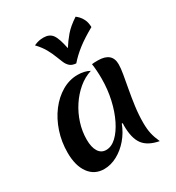

<svg xmlns="http://www.w3.org/2000/svg" viewBox="-209 -989 1053 1148"><g transform="rotate(-30 317.5 -415.0)"><path d="M410 -172Q390 -119 354.5 -77.5Q319 -36 274.5 -12Q230 12 184 12Q118 12 80 -40Q42 -92 42 -182Q42 -257 64.5 -324.5Q87 -392 126.5 -444Q166 -496 217.5 -526Q269 -556 326 -556Q373 -556 407 -537Q359 -522 318 -487.5Q277 -453 246 -406Q215 -359 197.5 -304Q180 -249 180 -193Q180 -140 198.5 -110.5Q217 -81 251 -81Q288 -81 321.5 -112.5Q355 -144 382 -198.5Q409 -253 424.5 -322Q440 -391 440 -465Q440 -495 438 -522Q436 -549 433 -568Q447 -570 474 -570Q571 -570 571 -488Q571 -462 564 -421Q557 -380 547.5 -329Q538 -278 530.5 -222Q523 -166 523 -111Q523 -68 530 -36.5Q537 -5 554 33Q479 19 447 -24Q415 -67 415 -154Q415 -165 416 -170ZM490 -863Q497 -858 508.5 -846.5Q520 -835 530 -814.5Q540 -794 541 -762Q473 -724 429.5 -690Q386 -656 354 -619Q327 -621 312.5 -633.5Q298 -646 289 -666.5Q280 -687 270 -713.5Q260 -740 243 -771Q226 -802 194 -836Q214 -845 229 -848Q244 -851 261 -851Q301 -851 321 -824.5Q341 -798 356 -723Q379 -760 408.5 -794.5Q438 -829 490 -863Z"/></g></svg>

Font: Merienda SemiBold
Style: Regular
Weight: 600
Designer: Eduardo Rodriguez Tunni
Foundry: Eduardo Rodriguez Tunni
Version: Version 2.001; ttfautohint (v1.8.4.7-5d5b)